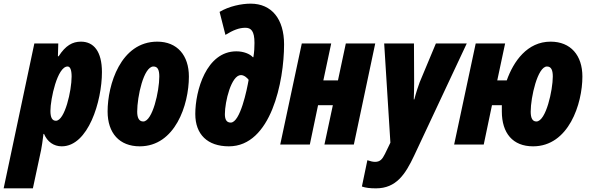

<svg xmlns="http://www.w3.org/2000/svg" viewBox="-83 -791 3225 1051"><path d="M-63 240H97L142 30C145 13 151 -21 155 -58H158C176 -15 211 10 255 10C400 10 475 -237 475 -396C475 -510 430 -563 360 -563C314 -563 276 -542 238 -483H234L236 -553H105ZM223 -130C203 -130 193 -147 193 -184C193 -249 231 -427 287 -427C301 -427 309 -409 309 -372C309 -295 272 -130 223 -130Z M682 10C875 10 951 -216 951 -372C951 -488 887 -563 778 -563C577 -563 506 -326 506 -181C506 -62 571 10 682 10ZM701 -126C678 -126 668 -146 668 -180C668 -261 703 -427 757 -427C780 -427 789 -409 789 -372C789 -292 752 -126 701 -126Z M1170 10C1401 10 1472 -346 1472 -548C1472 -687 1404 -771 1289 -771C1239 -771 1171 -757 1119 -726L1151 -600C1193 -626 1226 -639 1260 -639C1291 -639 1310 -622 1310 -556C1310 -533 1309 -508 1304 -478H1301C1285 -496 1250 -510 1211 -510C1046 -510 986 -294 986 -167C986 -55 1053 10 1170 10ZM1180 -120C1157 -120 1148 -137 1148 -166C1148 -235 1183 -380 1236 -380C1254 -380 1272 -363 1278 -354C1269 -301 1232 -120 1180 -120Z M1451 0H1613L1658 -215H1739L1693 0H1854L1971 -553H1810L1767 -351H1687L1730 -553H1569Z M1975 240C2086 240 2136 163 2184 61L2472 -553H2303L2214 -340C2207 -322 2193 -279 2185 -247H2182C2183 -276 2184 -307 2184 -337L2183 -553H2020L2054 -10L2024 52C2010 80 1998 95 1970 95C1959 95 1945 92 1928 86L1898 230C1918 237 1942 240 1975 240Z M2835 10C3030 10 3105 -223 3105 -372C3105 -488 3041 -563 2931 -563C2803 -563 2728 -455 2691 -351H2639L2682 -553H2521L2403 0H2565L2610 -215H2664V-181C2664 -62 2724 10 2835 10ZM2853 -126C2831 -126 2822 -146 2822 -180C2822 -259 2860 -427 2911 -427C2934 -427 2943 -408 2943 -372C2943 -299 2906 -126 2853 -126Z"/></svg>

Font: Noto Sans UI Condensed Black
Style: Italic
Weight: 900
Width: 3
Italic angle: -192°
Designer: Monotype Design Team
Foundry: Monotype Imaging Inc.
Version: Version 1.901